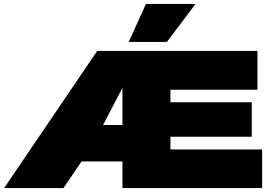

<svg xmlns="http://www.w3.org/2000/svg" viewBox="-20 -960 1391 980"><path d="M1 0 476 -700H1294V-502H850V-438H1265V-262H850V-197H1318V0H605V-136H396L304 0ZM506 -322H605V-512ZM637 -746 725 -940H978L832 -746Z"/></svg>

Font: Georama Extended Black
Style: Regular
Weight: 900
Width: 7
Designer: Jean-Baptiste Levee
Foundry: Production Type
Version: Version 1.000